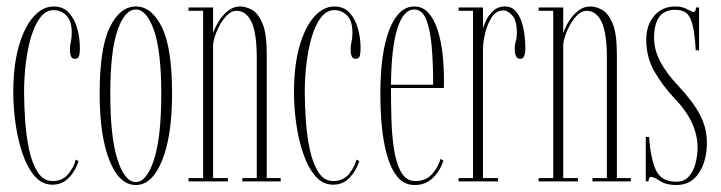

<svg xmlns="http://www.w3.org/2000/svg" viewBox="-20 -546 2170 578"><path d="M138 10Q106.5 10 84.2 -16Q62 -42 47.8 -83.8Q33.5 -125.5 26.8 -174Q20 -222.5 20 -267.5Q20 -348.5 36.5 -406.5Q53 -464.5 80.8 -495.5Q108.5 -526.5 141 -526.5Q170 -526.5 187.2 -507.8Q204.5 -489 212.5 -460.2Q220.5 -431.5 220.5 -401Q220.5 -386 218 -377.5Q215.5 -369 206 -369Q196.5 -369 193.5 -377Q190.5 -385 190.5 -396.5Q190.5 -408 193.2 -420.2Q196 -432.5 196 -447.5Q196 -482.5 180.2 -499Q164.5 -515.5 141 -515.5Q118.5 -515.5 101.8 -494Q85 -472.5 74.2 -437Q63.5 -401.5 58 -358Q52.5 -314.5 52.5 -270Q52.5 -229 55.8 -182.2Q59 -135.5 68 -94.2Q77 -53 94 -27Q111 -1 138 -1Q169 -1 186.2 -23Q203.5 -45 208 -65.5L216.5 -61Q207 -31 187 -10.5Q167 10 138 10Z M389 11Q339 11 309.5 -63Q280 -137 280 -263.5Q280 -402.5 310.8 -464.5Q341.5 -526.5 389 -526.5Q436.5 -526.5 467.2 -464.5Q498 -402.5 498 -263.5Q498 -137 468 -63Q438 11 389 11ZM389 2Q421.5 2 443.5 -65.2Q465.5 -132.5 465.5 -263.5Q465.5 -392 443.5 -454.8Q421.5 -517.5 389 -517.5Q355.5 -517.5 333.8 -454.8Q312 -392 312 -263.5Q312 -132.5 333.8 -65.2Q355.5 2 389 2Z M547.5 0V-10H591.5V-513.5H547.5V-523.5H621.5V-446.5Q627.5 -464 639 -482.5Q650.5 -501 666.8 -513.8Q683 -526.5 703 -526.5Q719.5 -526.5 738 -516.8Q756.5 -507 769.8 -476.5Q783 -446 783 -383.5V-10H825V0H709.5V-10H753V-370Q753 -446 737.2 -479.8Q721.5 -513.5 691.5 -513.5Q677.5 -513.5 664.8 -501.2Q652 -489 642.2 -471.5Q632.5 -454 627 -436.8Q621.5 -419.5 621.5 -409V-10H666V0Z M983 10Q951.5 10 929.2 -16Q907 -42 892.8 -83.8Q878.5 -125.5 871.8 -174Q865 -222.5 865 -267.5Q865 -348.5 881.5 -406.5Q898 -464.5 925.8 -495.5Q953.5 -526.5 986 -526.5Q1015 -526.5 1032.2 -507.8Q1049.5 -489 1057.5 -460.2Q1065.5 -431.5 1065.5 -401Q1065.5 -386 1063 -377.5Q1060.5 -369 1051 -369Q1041.5 -369 1038.5 -377Q1035.5 -385 1035.5 -396.5Q1035.5 -408 1038.2 -420.2Q1041 -432.5 1041 -447.5Q1041 -482.5 1025.2 -499Q1009.5 -515.5 986 -515.5Q963.5 -515.5 946.8 -494Q930 -472.5 919.2 -437Q908.5 -401.5 903 -358Q897.5 -314.5 897.5 -270Q897.5 -229 900.8 -182.2Q904 -135.5 913 -94.2Q922 -53 939 -27Q956 -1 983 -1Q1014 -1 1031.2 -23Q1048.5 -45 1053 -65.5L1061.5 -61Q1052 -31 1032 -10.5Q1012 10 983 10Z M1228.5 11Q1196.5 11 1176.2 -14Q1156 -39 1144.8 -79.8Q1133.5 -120.5 1129.2 -168.5Q1125 -216.5 1125 -262.5Q1125 -389 1152.5 -457.8Q1180 -526.5 1227 -526.5Q1253.5 -526.5 1271 -506Q1288.5 -485.5 1298.5 -452.5Q1308.5 -419.5 1312.5 -381.5Q1316.5 -343.5 1316.5 -308.5Q1316.5 -301.5 1316.5 -294.8Q1316.5 -288 1316 -281H1157V-278Q1157 -231.5 1158.5 -182.8Q1160 -134 1166.8 -92.8Q1173.5 -51.5 1188.5 -26.2Q1203.5 -1 1230.5 -1Q1262 -1 1280.8 -22Q1299.5 -43 1306 -67.5L1315 -62.5Q1305 -32 1283.2 -10.5Q1261.5 11 1228.5 11ZM1227 -517.5Q1194.5 -517.5 1176.2 -460.2Q1158 -403 1157 -291H1284Q1284 -355.5 1279.5 -406.8Q1275 -458 1262.8 -487.8Q1250.5 -517.5 1227 -517.5Z M1360.5 0V-10H1404V-513.5H1360.5V-523.5H1434V-460Q1434.5 -464.5 1441.5 -480.8Q1448.5 -497 1463.2 -511.8Q1478 -526.5 1500.5 -526.5Q1522.5 -526.5 1535.8 -508.8Q1549 -491 1555.2 -462.5Q1561.5 -434 1561.5 -401Q1561.5 -387 1558.2 -378Q1555 -369 1546 -369Q1536 -369 1532.8 -378.2Q1529.5 -387.5 1529.5 -400Q1529.5 -411.5 1532.8 -422Q1536 -432.5 1536 -447.5Q1536 -483 1522.8 -498.8Q1509.5 -514.5 1495 -514.5Q1473.5 -514.5 1460 -493.5Q1446.5 -472.5 1440.2 -445Q1434 -417.5 1434 -397.5V-10H1479.5V0Z M1601.5 0V-10H1645.5V-513.5H1601.5V-523.5H1675.5V-446.5Q1681.5 -464 1693 -482.5Q1704.5 -501 1720.8 -513.8Q1737 -526.5 1757 -526.5Q1773.5 -526.5 1792 -516.8Q1810.5 -507 1823.8 -476.5Q1837 -446 1837 -383.5V-10H1879V0H1763.5V-10H1807V-370Q1807 -446 1791.2 -479.8Q1775.5 -513.5 1745.5 -513.5Q1731.5 -513.5 1718.8 -501.2Q1706 -489 1696.2 -471.5Q1686.5 -454 1681 -436.8Q1675.5 -419.5 1675.5 -409V-10H1720V0Z M2016 11Q1985.5 11 1966.8 -1.2Q1948 -13.5 1939.5 -13.5Q1933.5 -13.5 1932 0H1924V-133.5H1934Q1938 -73.5 1953.5 -36.2Q1969 1 2016 1Q2040 1 2054 -15Q2068 -31 2074 -55Q2080 -79 2080 -102.5Q2080 -138 2063.5 -175Q2047 -212 2010 -250.5Q1975 -287.5 1950.2 -330.5Q1925.5 -373.5 1925.5 -426.5Q1925.5 -471 1949.8 -498.8Q1974 -526.5 2012.5 -526.5Q2034.5 -526.5 2048.8 -518.2Q2063 -510 2069 -510Q2074 -510 2075.5 -523.5H2084.5V-394.5H2074.5Q2071.5 -444 2065 -470.5Q2058.5 -497 2046.2 -506.8Q2034 -516.5 2012.5 -516.5Q1949 -516.5 1949 -431.5Q1949 -396.5 1967.5 -361Q1986 -325.5 2021.5 -288Q2065 -242 2086.5 -201.8Q2108 -161.5 2108 -116.5Q2108 -62 2084.2 -25.5Q2060.5 11 2016 11Z"/></svg>

Font: Imbue 100pt Thin
Style: Regular
Weight: 100
Designer: Tyler Finck
Foundry: Etcetera Type Company
Version: Version 1.102; ttfautohint (v1.8.3)